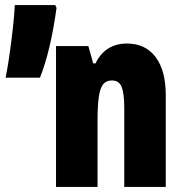

<svg xmlns="http://www.w3.org/2000/svg" viewBox="-20 -734 720 754"><path d="M631 -360V0H468V-308Q468 -366 458 -392Q448 -418 420 -418Q397 -418 385 -403Q373 -388 368 -353Q363 -318 363 -253V0H200V-553H327L346 -485H355Q393 -563 479 -563Q551 -563 591 -510Q631 -457 631 -360ZM202 -703Q179 -535 137 -429H2Q13 -482 24.5 -573Q36 -664 38 -714H197Z"/></svg>

Font: Noto Sans UI CondBlack
Style: Regular
Weight: 900
Width: 3
Designer: Monotype Design Team
Foundry: Monotype Imaging Inc.
Version: Version 1.001